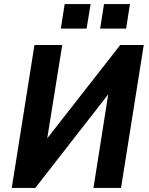

<svg xmlns="http://www.w3.org/2000/svg" viewBox="-20 -927 735 947"><path d="M38 0 150 -705H287L209 -220L189 -214L573 -705H689L577 0H441L518 -488L539 -494L154 0ZM474 -786 493 -907H621L602 -786ZM280 -786 299 -907H427L407 -786Z"/></svg>

Font: Nunito Sans 7pt Condensed ExtraBold
Style: Italic
Weight: 800
Width: 3
Italic angle: -9°
Designer: Vernon Adams
Foundry: Vernon Adams
Version: Version 3.101;gftools[0.9.27]